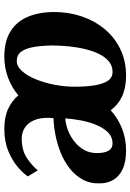

<svg xmlns="http://www.w3.org/2000/svg" viewBox="126 -734 617 910"><g transform="rotate(90 435.0 -278.5)"><path d="M247.5 10Q176 10 129.2 -18.5Q82.5 -47 59.5 -100.5Q36.5 -154 36.5 -227Q36.5 -296 57.5 -357.5Q78.5 -419 117.8 -466Q157 -513 213 -540Q269 -567 338.5 -567Q395.5 -567 436 -548.2Q476.5 -529.5 502 -494Q540.5 -529 589 -548Q637.5 -567 692.5 -567Q746.5 -567 780.8 -551Q815 -535 831.5 -507.5Q848 -480 848.5 -445.5Q850.5 -397.5 830.5 -361.2Q810.5 -325 776.8 -299Q743 -273 701.5 -256.5Q660 -240 617.8 -232Q575.5 -224 539.5 -223Q539 -215.5 538.5 -208.8Q538 -202 538 -195.5Q538 -155.5 550.8 -128Q563.5 -100.5 585.8 -86.5Q608 -72.5 636 -72.5Q691.5 -72.5 727.8 -96.5Q764 -120.5 787 -148.5L815.5 -101.5Q802 -80.5 772 -54.5Q742 -28.5 696.2 -9.2Q650.5 10 590 10Q534.5 10 495.2 -8.2Q456 -26.5 431.5 -56.5Q395 -25.5 348 -7.8Q301 10 247.5 10ZM268 -49Q294.5 -49 317 -74.5Q339.5 -100 356 -141Q372.5 -182 381.5 -229.8Q390.5 -277.5 390.5 -322.5Q390.5 -375.5 384.2 -416.2Q378 -457 362.8 -480Q347.5 -503 320 -503Q292.5 -503 271.8 -486.5Q251 -470 236.5 -441.2Q222 -412.5 212.8 -375.2Q203.5 -338 199.2 -295.8Q195 -253.5 195 -210.5Q196.5 -158 203.8 -122Q211 -86 226.2 -67.5Q241.5 -49 268 -49ZM540.5 -279Q565 -280 593.2 -290.2Q621.5 -300.5 647 -319.5Q672.5 -338.5 688.8 -365.8Q705 -393 705 -428.5Q705 -466 693.5 -484.5Q682 -503 659 -503Q629 -503 607.5 -481.8Q586 -460.5 571.8 -426.2Q557.5 -392 550.2 -353Q543 -314 540.5 -279Z"/></g></svg>

Font: Merriweather 20pt ExtraBold
Style: Italic
Weight: 800
Italic angle: -7.8°
Version: Version 2.101